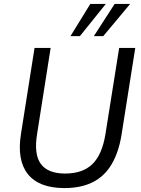

<svg xmlns="http://www.w3.org/2000/svg" viewBox="-20 -949 719 978"><path d="M308 9Q243 9 196.5 -9Q150 -27 122 -62Q94 -97 85 -148.5Q76 -200 87 -268L156 -705H238L169 -267Q152 -163 188 -114Q224 -65 312 -65Q401 -65 450.5 -113Q500 -161 517 -265L587 -705H669L599 -262Q584 -171 547.5 -110.5Q511 -50 451.5 -20.5Q392 9 308 9ZM339 -765 440 -929H519L387 -765ZM458 -765 564 -929H643L506 -765Z"/></svg>

Font: Nunito Sans 10pt SemiCondensed
Style: Italic
Weight: 400
Width: 4
Italic angle: -9°
Designer: Vernon Adams
Foundry: Vernon Adams
Version: Version 3.101;gftools[0.9.27]